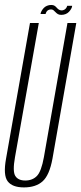

<svg xmlns="http://www.w3.org/2000/svg" viewBox="-31 -770 335 794"><path d="M68 5Q117 5 145.2 -20.2Q173.5 -45.5 186 -114L284.5 -675H248L150.5 -120Q140 -61.5 121.8 -42.5Q103.5 -23.5 73.5 -23.5Q44 -23.5 32.2 -42.5Q20.5 -61.5 31 -120L129.5 -675H93L-6 -114Q-18.5 -45.5 0.8 -20.2Q20 5 68 5ZM222.5 -708.5Q232.5 -708.5 240.8 -712Q249 -715.5 254.5 -721.5Q260 -727.5 263.5 -733.8Q267 -740 267.5 -746H247Q246 -742 243 -737.2Q240 -732.5 234.8 -729.8Q229.5 -727 224.5 -727Q217.5 -727 212.5 -730.2Q207.5 -733.5 203.5 -738.2Q199.5 -743 194.5 -746.2Q189.5 -749.5 181 -749.5Q171.5 -749.5 163.2 -746Q155 -742.5 149.8 -736.8Q144.5 -731 141 -724.8Q137.5 -718.5 136.5 -712H157.5Q158.5 -716.5 161.2 -721.2Q164 -726 169 -728.5Q174 -731 180 -731Q186 -731 190 -727.8Q194 -724.5 198.5 -719.8Q203 -715 208.2 -711.8Q213.5 -708.5 222.5 -708.5Z"/></svg>

Font: Anybody ExtraCondensed ExtraLight
Style: Italic
Weight: 250
Width: 2
Italic angle: -10°
Version: Version 1.113;gftools[0.9.25]